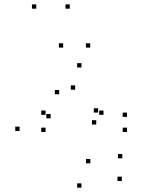

<svg xmlns="http://www.w3.org/2000/svg" viewBox="-20 -848 660 890"><path d="M328.3 -432.2V-452.2H308.3V-432.2ZM434.8 -326.2V-346.2H414.8V-326.2ZM426.1 -270.8V-290.8H406.1V-270.8ZM459.8 -315.7V-335.7H439.8V-315.7ZM191.1 -315.7V-335.7H171.1V-315.7ZM191.1 -236.3V-256.3H171.1V-236.3ZM568.8 -236.3V-256.3H548.8V-236.3ZM568.8 -306.1V-326.1H548.8V-306.1ZM357.6 -535.3V-555.3H337.6V-535.3ZM70.8 -241V-261H50.8V-241ZM357.6 22V2H337.6V22ZM544.7 -9.1V-29.1H524.7V-9.1ZM546.9 -114.1V-134.1H526.9V-114.1ZM398.7 -91V-111H378.7V-91ZM214.7 -299.5V-319.5H194.7V-299.5ZM254.2 -410.8V-430.8H234.2V-410.8ZM303.5 -807.7V-827.7H283.5V-807.7ZM148.1 -807.7V-827.7H128.1V-807.7ZM272.9 -627.4V-647.4H252.9V-627.4ZM398.2 -627.4V-647.4H378.2V-627.4Z"/></svg>

Font: Monaspace Argon Dots Var
Style: Regular
Weight: 400
Designer: Riley Cran and the Lettermatic Team
Version: Version 1.100 (Monaspace Argon Dots)